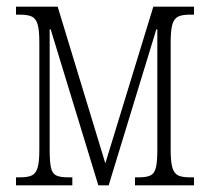

<svg xmlns="http://www.w3.org/2000/svg" viewBox="-20 -556 630 576"><path d="M28 0V-24H41Q64 -24 76 -30Q88 -36 93 -53.5Q98 -71 98 -107V-429Q98 -465 93 -482.5Q88 -500 76 -506Q64 -512 41 -512H28V-536H153L296 -66L440 -536H562V-512H549Q526 -512 514 -506Q502 -500 497 -482.5Q492 -465 492 -429V-107Q492 -71 497 -53.5Q502 -36 514 -30Q526 -24 549 -24H562V0H385V-24H397Q419 -24 431 -29.5Q443 -35 447.5 -52.5Q452 -70 452 -106V-468H449L306 0H275L132 -468H129V-106Q129 -70 133 -52.5Q137 -35 149 -29.5Q161 -24 184 -24H197V0Z"/></svg>

Font: Noto Serif ExtraCondensed ExtraLight
Style: Regular
Weight: 200
Width: 2
Designer: Monotype Design Team
Foundry: Monotype Imaging Inc.
Version: Version 2.015